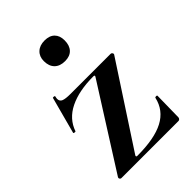

<svg xmlns="http://www.w3.org/2000/svg" viewBox="-186 -695 776 776"><g transform="rotate(-45 202.5 -306.5)"><path d="M251 -371Q169 -371 115 -344.5Q61 -318 43 -265Q43 -264 39 -264Q31 -264 32 -268L74 -425Q74 -426 78 -426Q86 -426 85 -422Q83 -414 83 -410Q83 -396 95 -391Q107 -386 135 -386H365Q369 -386 372 -382Q375 -378 373 -374L145 -25Q142 -18 150 -18Q248 -18 301 -46Q354 -74 367 -132Q368 -135 373.5 -135Q379 -135 379 -132L377 -11Q377 -7 374 -3.5Q371 0 367 0H40Q36 0 33.5 -4Q31 -8 33 -12L256 -364Q260 -371 251 -371ZM153 -556Q153 -582 169.5 -597.5Q186 -613 214 -613Q242 -613 257 -598Q272 -583 272 -556Q272 -527 257 -511Q242 -495 214 -495Q185 -495 169 -511Q153 -527 153 -556Z"/></g></svg>

Font: Cormorant Garamond
Style: Bold
Weight: 700
Designer: Christian Thalmann (Catharsis Fonts)
Foundry: Catharsis Fonts
Version: Version 4.000